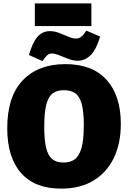

<svg xmlns="http://www.w3.org/2000/svg" viewBox="-20 -1106 760 1141"><path d="M343 15Q187 15 105 -78Q23 -171 23 -344Q23 -532 115 -628.5Q207 -725 368 -725Q529 -725 613.5 -631.5Q698 -538 698 -370Q698 -252 655.5 -165.5Q613 -79 534 -32Q455 15 343 15ZM358 -140Q396 -140 422.5 -158Q449 -176 463.5 -224Q478 -272 478 -362Q478 -443 465.5 -488.5Q453 -534 427 -552Q401 -570 359 -570Q321 -570 295 -552.5Q269 -535 256 -488Q243 -441 243 -351Q243 -272 254.5 -226Q266 -180 291 -160Q316 -140 358 -140ZM232 -743 152 -779Q173 -854 203 -887.5Q233 -921 276 -921Q304 -921 332 -910Q360 -899 386 -888Q412 -877 432 -877Q450 -877 464 -888.5Q478 -900 493 -924L575 -889Q553 -813 519.5 -779Q486 -745 441 -745Q415 -745 386.5 -756Q358 -767 332 -777.5Q306 -788 288 -788Q272 -788 260 -777Q248 -766 232 -743ZM523 -1086V-951H187V-1086Z"/></svg>

Font: Bitter Black
Style: Regular
Weight: 900
Designer: Sol Matas, and Bitter project Authors
Foundry: Sol Matas
Version: Version 2.001